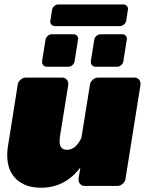

<svg xmlns="http://www.w3.org/2000/svg" viewBox="-20 -858 686 886"><path d="M212.5 -762.5 220 -812.5Q221.7 -819.2 225.8 -825Q230 -830.8 236.2 -834.2Q242.5 -837.5 249.2 -837.5H549.2Q558.3 -837.5 564.6 -831.2Q570.8 -825 570.8 -815.8Q570.8 -815 570.4 -813.8Q570 -812.5 570 -812.5L562.5 -762.5Q560.8 -752.5 552.1 -745Q543.3 -737.5 533.3 -737.5H233.3Q224.2 -737.5 217.9 -743.8Q211.7 -750 211.7 -759.2Q211.7 -760 212.1 -760.8Q212.5 -761.7 212.5 -762.5ZM399.2 -575 415 -675Q416.7 -685 425.4 -692.5Q434.2 -700 444.2 -700H544.2Q553.3 -700 559.6 -693.8Q565.8 -687.5 565.8 -678.3Q565.8 -677.5 565 -675L549.2 -575Q547.5 -565 539.2 -557.5Q530.8 -550 520.8 -550H420.8Q411.7 -550 405.4 -556.2Q399.2 -562.5 399.2 -571.7ZM174.2 -575 190 -675Q191.7 -685 200.4 -692.5Q209.2 -700 219.2 -700H319.2Q328.3 -700 334.6 -693.8Q340.8 -687.5 340.8 -678.3Q340.8 -677.5 340 -675L324.2 -575Q322.5 -565 314.2 -557.5Q305.8 -550 295.8 -550H195.8Q186.7 -550 180.4 -556.2Q174.2 -562.5 174.2 -571.7ZM628.3 -471.7V-466.7L559.2 -33.3Q557.5 -20 546.2 -10Q535 0 520.8 0H370.8Q358.3 0 350.4 -8.3Q342.5 -16.7 342.5 -28.3V-33.3L350.8 -85Q280 8.3 169.2 8.3Q96.7 8.3 55 -31.3Q13.3 -70.8 13.3 -142.5Q13.3 -164.2 16.7 -183.3L61.7 -466.7Q63.3 -480 74.6 -490Q85.8 -500 100 -500H266.7Q279.2 -500 287.1 -491.7Q295 -483.3 295 -471.7V-466.7L257.5 -233.3Q255 -216.7 255 -205.8Q255 -166.7 289.2 -166.7Q330 -166.7 355.8 -222.5L395 -466.7Q396.7 -480 407.9 -490Q419.2 -500 433.3 -500H600Q612.5 -500 620.4 -491.7Q628.3 -483.3 628.3 -471.7Z"/></svg>

Font: BoonTook Mon
Style: Italic
Weight: 400
Italic angle: -9°
Designer: Sungsit Sawaiwan
Foundry: FontUni
Version: Version 3.0